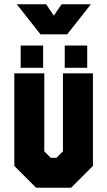

<svg xmlns="http://www.w3.org/2000/svg" viewBox="-20 -886 506 906"><path d="M150.5 0 47.5 -103V-540H189V-172L219.5 -141.5H246.5L277 -172V-540H418.5V-103L315.5 0ZM285.5 -566V-671H391.5V-566ZM77.5 -566V-671H183.5V-566ZM171 -724 59 -866H197.5L234 -812L270.5 -866H409L297 -724Z"/></svg>

Font: Tourney Condensed Black
Style: Regular
Weight: 900
Width: 3
Designer: Tyler Finck
Foundry: Etcetera Type Co
Version: Version 1.010; ttfautohint (v1.8.3)